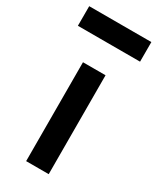

<svg xmlns="http://www.w3.org/2000/svg" viewBox="-212 -782 689 840"><g transform="rotate(30 133.0 -362.5)"><path d="M75 -499H189L190 0H76ZM-24 -725H290V-626H-24Z"/></g></svg>

Font: Panefresco 800wt
Style: Regular
Weight: 800
Designer: Campivisivi
Foundry: Campivisivi & Chank Co
Version: Version 1.001